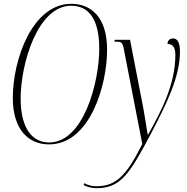

<svg xmlns="http://www.w3.org/2000/svg" viewBox="-20 -744 977 1004"><path d="M236 11C450 11 540 -297 540 -484C540 -660 451 -724 353 -724C149 -724 47 -433 47 -232C47 -64 131 11 236 11ZM237 1C151 1 88 -69 88 -229C88 -411 177 -714 352 -714C440 -714 499 -650 499 -489C499 -314 417 1 237 1ZM485 240C611 240 658 166 772 -50C853 -205 921 -344 921 -474C921 -525 906 -543 885 -543C868 -543 856 -532 856 -514C877 -514 897 -504 897 -457C897 -299 820 -158 755 -41H752C745 -85 738 -130 730 -175L660 -536H580L578 -526H588C614 -526 621 -523 628 -485L724 9C641 175 586 230 484 230C458 230 437 223 421 214L417 223C433 234 462 240 485 240Z"/></svg>

Font: Noto Serif Display ExtraCondensed ExtraLight
Style: Italic
Weight: 200
Width: 2
Italic angle: -12°
Designer: Monotype Design Team
Foundry: Monotype Imaging Inc.
Version: Version 2.009